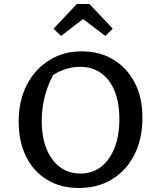

<svg xmlns="http://www.w3.org/2000/svg" viewBox="-20 -927 783 957"><path d="M373 10Q282 10 214.5 -31Q147 -72 110 -146.5Q73 -221 73 -322Q73 -425 113.5 -503.5Q154 -582 225 -626.5Q296 -671 386 -671Q478 -671 546 -629.5Q614 -588 652 -514Q690 -440 690 -341Q690 -236 650.5 -157Q611 -78 539.5 -34Q468 10 373 10ZM382 -62Q440 -62 483 -95Q526 -128 550.5 -189Q575 -250 575 -333Q575 -415 551.5 -473Q528 -531 484 -562.5Q440 -594 378 -594Q337 -594 296 -579Q255 -564 220 -534L261 -582Q188 -462 188 -324Q188 -244 212 -185Q236 -126 279 -94Q322 -62 382 -62ZM426 -907 542 -784 505 -748 394 -832 284 -748 247 -784 363 -907Z"/></svg>

Font: Piazzolla Thin SemiBold
Style: Regular
Weight: 600
Version: Version 2.005